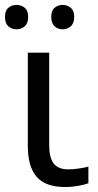

<svg xmlns="http://www.w3.org/2000/svg" viewBox="-31 -750 397 780"><path d="M168.9 -536.1V-158.2Q168.9 -109.9 187 -85.9Q205.1 -62 246.1 -62Q267.6 -62 291.5 -65.7Q315.4 -69.3 328.1 -73.2V-5.9Q314.9 0 287.6 4.9Q260.3 9.8 233.9 9.8Q153.8 9.8 117.9 -31.7Q82 -73.2 82 -157.2V-536.1ZM223.1 -730Q242.2 -730 256.3 -718.5Q270.5 -707 270.5 -681.2Q270.5 -655.3 256.3 -643.1Q242.2 -630.9 223.1 -630.9Q204.6 -630.9 190.9 -643.1Q177.2 -655.3 177.2 -681.2Q177.2 -707 190.9 -718.5Q204.6 -730 223.1 -730ZM36.1 -730Q55.2 -730 69.3 -718.5Q83.5 -707 83.5 -681.2Q83.5 -655.3 69.3 -643.1Q55.2 -630.9 36.1 -630.9Q16.6 -630.9 2.9 -643.1Q-10.7 -655.3 -10.7 -681.2Q-10.7 -707 2.9 -718.5Q16.6 -730 36.1 -730Z"/></svg>

Font: NotoSans
Style: Regular
Weight: 400
Designer: Monotype Design team
Foundry: Monotype Imaging Inc.
Version: Version 1.04; ttfautohint (v1.4.1)